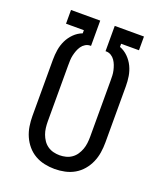

<svg xmlns="http://www.w3.org/2000/svg" viewBox="-138 -824 775 920"><g transform="rotate(20 250.0 -363.5)"><path d="M250 8Q224 8 198 2.5Q172 -3 149.5 -16Q127 -29 110 -49Q93 -69 82.5 -93Q72 -117 68 -143Q64 -169 64 -195V-481Q64 -507 68 -532Q72 -557 83 -580Q94 -603 112.5 -621.5Q131 -640 155 -649V-665H64V-735H213V-606H209Q196 -606 184.5 -599Q173 -592 165.5 -581Q158 -570 153.5 -558Q149 -546 146 -533Q143 -520 142.5 -507Q142 -494 142 -481V-195Q142 -179 144 -162.5Q146 -146 151.5 -131Q157 -116 166 -102.5Q175 -89 188.5 -79.5Q202 -70 218 -66Q234 -62 250 -62Q266 -62 282 -66Q298 -70 311.5 -79.5Q325 -89 334 -102.5Q343 -116 348.5 -131Q354 -146 356 -162.5Q358 -179 358 -195V-481Q358 -494 357.5 -507Q357 -520 354 -533Q351 -546 346.5 -558Q342 -570 334.5 -581Q327 -592 315.5 -599Q304 -606 291 -606H287V-735H436V-665H345V-649Q369 -640 387.5 -621.5Q406 -603 417 -580Q428 -557 432 -532Q436 -507 436 -481V-195Q436 -169 432 -143Q428 -117 417.5 -93Q407 -69 390 -49Q373 -29 350.5 -16Q328 -3 302 2.5Q276 8 250 8Z"/></g></svg>

Font: Iosevka Term
Style: Regular
Weight: 400
Monospace: yes
Designer: Belleve Invis
Foundry: Belleve Invis
Version: Version 30.0.1